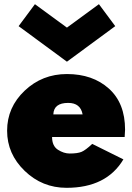

<svg xmlns="http://www.w3.org/2000/svg" viewBox="-20 -882 632 918"><path d="M14 -257Q14 -369 98 -448.5Q182 -528 300 -528Q423 -528 500.5 -458.5Q578 -389 578 -262Q578 -251 576 -227H229Q229 -184 257 -166Q285 -148 313 -148Q351 -148 370 -156Q389 -164 421 -194L570 -120Q489 16 298 16Q182 16 98 -65Q14 -146 14 -257ZM235 -335H375Q365 -390 306 -390Q237 -390 235 -335ZM300 -587 69 -757 147 -862 300 -750 453 -862 531 -757Z"/></svg>

Font: Spartan MB
Style: Regular
Weight: 900
Designer: Matt Bailey
Foundry: Matt Bailey
Version: Version 001.001